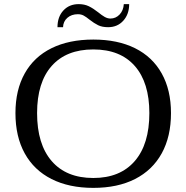

<svg xmlns="http://www.w3.org/2000/svg" viewBox="-20 -902 905 932"><path d="M55 -353Q55 -465 100 -545.5Q145 -626 230 -668Q315 -710 433 -710Q551 -710 635.5 -668Q720 -626 765 -545.5Q810 -465 810 -353Q810 -239 765 -157.5Q720 -76 635.5 -33Q551 10 433 10Q315 10 230 -33Q145 -76 100 -157.5Q55 -239 55 -353ZM705 -353Q705 -501 634.5 -581.5Q564 -662 433 -662Q302 -662 231 -582Q160 -502 160 -353Q160 -202 231 -120Q302 -38 433 -38Q563 -38 634 -120Q705 -202 705 -353ZM362 -882Q390 -882 411.5 -871.5Q433 -861 457 -842Q474 -828 488 -820Q502 -812 516 -812Q542 -812 560.5 -831.5Q579 -851 581 -882H607Q607 -833 578.5 -801.5Q550 -770 505 -770Q476 -770 456.5 -779.5Q437 -789 414 -807Q398 -820 386 -826.5Q374 -833 358 -833Q327 -833 307 -815.5Q287 -798 286 -770H259Q259 -820 287.5 -851Q316 -882 362 -882Z"/></svg>

Font: Fahkwang
Style: Regular
Weight: 400
Version: Version 1.000; ttfautohint (v1.6)